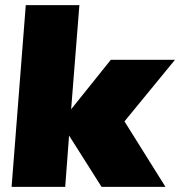

<svg xmlns="http://www.w3.org/2000/svg" viewBox="-20 -725 699 745"><path d="M463 -254 622 0H374L248 -199L233 0H25L80 -705H288L256 -301L410 -493H659Z"/></svg>

Font: Nunito Sans Heavy Heavy
Style: Italic
Weight: 400
Italic angle: -4.541°
Designer: Vernon Adams
Foundry: Vernon Adams
Version: Version 2.002